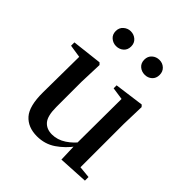

<svg xmlns="http://www.w3.org/2000/svg" viewBox="-215 -934 1097 1097"><g transform="rotate(45 333.5 -386.0)"><path d="M258 16Q185 16 144.5 -29.5Q104 -75 105 -187L108 -492L134 -472L30 -488V-515L212 -536L223 -525L218 -385V-181Q218 -109 242.5 -80.5Q267 -52 311 -52Q355 -52 395.5 -78.5Q436 -105 468 -149L497 -103H458Q420 -51 370.5 -17.5Q321 16 258 16ZM451 11 447 -111V-113L449 -477L374 -488V-512L553 -536L563 -525L559 -385V-35L631 -28V1ZM213 -668Q189 -668 170 -684Q151 -700 151 -728Q151 -755 170 -771.5Q189 -788 213 -788Q239 -788 257.5 -771.5Q276 -755 276 -728Q276 -700 257.5 -684Q239 -668 213 -668ZM445 -668Q419 -668 400.5 -684Q382 -700 382 -728Q382 -755 400.5 -771.5Q419 -788 445 -788Q470 -788 488 -771.5Q506 -755 506 -728Q506 -700 488 -684Q470 -668 445 -668Z"/></g></svg>

Font: Noto Serif SC ExtraLight SemiBold
Style: Regular
Weight: 600
Version: Version 2.002-H1;hotconv 1.1.0;makeotfexe 2.6.0